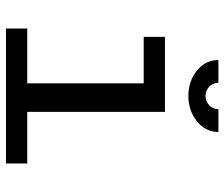

<svg xmlns="http://www.w3.org/2000/svg" viewBox="-74 -674 748 640"><g transform="rotate(90 300.0 -354.0)"><path d="M419.9 -708Q419.9 -665 384.3 -636.5Q348.6 -607.9 299.8 -607.9Q251 -607.9 215.6 -636.2Q180.2 -664.6 180.2 -708H255.9Q255.9 -689.9 268.8 -677.5Q281.7 -665 299.8 -665Q317.9 -665 331.1 -677.7Q344.2 -690.4 344.2 -708ZM353 -70.8H524.9V0H75.2V-70.8H257.8V-459H103V-529.8H353Z"/></g></svg>

Font: Aurulent Sans Mono
Style: Regular
Weight: 400
Monospace: yes
Version: Version 2007.05.04